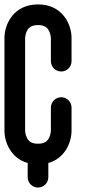

<svg xmlns="http://www.w3.org/2000/svg" viewBox="-20 -737 404 861"><path d="M150.4 104C175.9 104 196.6 83.3 196.7 57.7V-6.1C272.1 -27.2 300.7 -99.4 300.8 -150.5V-254.6C300.8 -280.2 280.1 -300.9 254.5 -300.9C228.9 -300.9 208.2 -280.1 208.2 -254.6V-150.4C208.2 -150.2 207.6 -134 200.1 -119C194.1 -107.1 183.6 -93.6 154 -92.6C152.8 -92.7 151.6 -92.7 150.4 -92.7C149.2 -92.7 148 -92.7 146.8 -92.6C118.2 -93.5 107.7 -106.1 101.7 -117.1C93.2 -132.8 92.6 -150.3 92.6 -150.3V-566.7C92.6 -566.9 93.2 -583.1 100.7 -598.1C106.9 -610.5 118.1 -624.6 150.4 -624.6C181.7 -624.6 192.9 -611.5 199.1 -600C207.6 -584.3 208.2 -566.8 208.2 -566.8V-462.7C208.2 -437.1 228.9 -416.4 254.5 -416.4C280.1 -416.4 300.8 -437.2 300.8 -462.7V-566.8C300.8 -627.3 260.8 -717.2 150.4 -717.2C40 -717.2 0 -627.2 0 -566.8V-150.5C0 -99.4 28.6 -27.2 104.1 -6.1V57.7C104.1 83.3 124.9 104 150.4 104Z"/></svg>

Font: Cactron
Style: Regular
Weight: 400
Version: Version 1.0